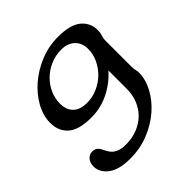

<svg xmlns="http://www.w3.org/2000/svg" viewBox="-191 -549 1001 1001"><g transform="rotate(-45 309.5 -49.0)"><path d="M548 -27Q548 -11 551 0Q554 11 554 23Q554 74 526.5 125Q499 176 452 217Q405 258 341.5 283.5Q278 309 205 309Q123 309 81.5 277.5Q40 246 40 202Q40 175 54.5 158.5Q69 142 90 142Q108 142 117.5 149.5Q127 157 133 168Q139 179 145 191.5Q151 204 162 215Q173 226 191.5 233.5Q210 241 241 241Q287 241 325 226Q363 211 390.5 184.5Q418 158 433.5 120.5Q449 83 449 38V-97Q404 -46 343 -16Q282 14 213 14Q122 14 81.5 -21.5Q41 -57 41 -118Q41 -170 69 -221.5Q97 -273 145 -314.5Q193 -356 255.5 -381.5Q318 -407 387 -407Q477 -407 518 -373Q559 -339 559 -284Q559 -267 553.5 -250Q548 -233 548 -219ZM352 -348Q308 -348 271 -331.5Q234 -315 206.5 -288Q179 -261 163.5 -226Q148 -191 148 -154Q148 -107 174.5 -81.5Q201 -56 250 -56Q292 -56 329 -72.5Q366 -89 393.5 -116Q421 -143 437.5 -178Q454 -213 454 -251Q454 -295 426.5 -321.5Q399 -348 352 -348Z"/></g></svg>

Font: Sofadi One
Style: Regular
Weight: 400
Designer: Botjo Nikoltchev
Foundry: Botjo Nikoltchev
Version: Version 1.002